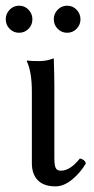

<svg xmlns="http://www.w3.org/2000/svg" viewBox="-28 -644 329 675"><path d="M5.9 -542.7Q-7.8 -556.6 -7.8 -576.2Q-7.8 -595.7 5.9 -609.9Q19.5 -624 39.1 -624Q58.6 -624 72.3 -609.9Q85.9 -595.7 85.9 -576.2Q85.9 -556.6 72.3 -542.7Q58.6 -528.8 39.1 -528.8Q19.5 -528.8 5.9 -542.7ZM174.8 -542.7Q161.1 -556.6 161.1 -576.2Q161.1 -595.7 174.8 -609.9Q188.5 -624 208 -624Q227.5 -624 241.2 -609.9Q254.9 -595.7 254.9 -576.2Q254.9 -556.6 241.2 -542.7Q227.5 -528.8 208 -528.8Q188.5 -528.8 174.8 -542.7ZM84 -321.8Q84 -392.1 65.9 -429.2L67.9 -431.2Q79.6 -429.2 110.8 -429.2Q135.7 -429.2 161.1 -439Q163.1 -375 163.1 -342.8V-88.9Q163.1 -64.5 167.5 -54.2Q171.9 -43.9 186 -43.9Q218.8 -43.9 252.9 -86.9Q270.5 -83 273.9 -69.8Q255.9 -38.1 226.3 -13.4Q196.8 11.2 167 11.2Q126 11.2 105 -10.3Q84 -31.7 84 -70.8Z"/></svg>

Font: Linux Libertine G
Style: Regular
Weight: 400
Designer: Philipp H. Poll
Foundry: Philipp H. Poll
Version: Version 4.7.5